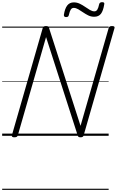

<svg xmlns="http://www.w3.org/2000/svg" viewBox="-20 -1256 1080 1776"><path d="M112 14Q85 14 90 -5L375 -996Q378 -1006 385 -1010.5Q392 -1015 405 -1015Q418 -1015 424 -1011.5Q430 -1008 433 -999L725 -92L985 -996Q988 -1006 995 -1010.5Q1002 -1015 1016 -1015Q1045 -1015 1039 -996L754 -5Q752 5 745 9.5Q738 14 725 14Q713 14 707.5 10.5Q702 7 699 -2L406 -913L145 -5Q142 5 135 9.5Q128 14 112 14ZM591 -1098Q569 -1098 571 -1120Q580 -1177 602 -1205.5Q624 -1234 663 -1234Q692 -1234 718 -1221.5Q744 -1209 767.5 -1192.5Q791 -1176 812.5 -1163.5Q834 -1151 853 -1151Q870 -1151 880 -1166.5Q890 -1182 897 -1216Q901 -1236 925 -1236Q937 -1236 942 -1231Q947 -1226 944 -1215Q935 -1157 914 -1129Q893 -1101 851 -1101Q822 -1101 796.5 -1113.5Q771 -1126 748 -1142Q725 -1158 703.5 -1170.5Q682 -1183 662 -1183Q645 -1183 635 -1168Q625 -1153 617 -1118Q615 -1107 609 -1102.5Q603 -1098 591 -1098ZM0 490H985V500H0ZM0 -20H985V0H0ZM0 -505H985V-500H0ZM0 -1010H985V-1000H0Z"/></svg>

Font: Playwrite AU NSW Guides
Style: Regular
Weight: 400
Designer: Veronika Burian, José Scaglione
Foundry: TypeTogether
Version: Version 1.003